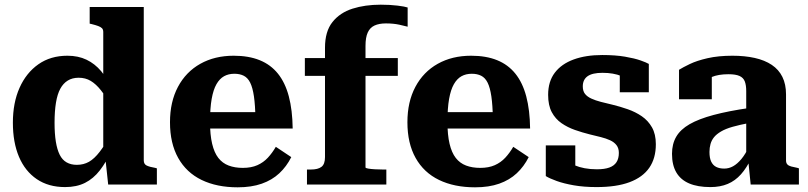

<svg xmlns="http://www.w3.org/2000/svg" viewBox="-20 -788 3452 820"><path d="M594 -103Q594 -87 606.5 -81Q619 -75 643 -71L650 -69V0H442L429 -121L421 -115V-651Q421 -662 415.5 -667.5Q410 -673 399 -677Q388 -681 372 -685L363 -687V-758H594ZM268 -550Q314 -550 349.5 -533Q385 -516 412 -484Q439 -452 458 -405L456 -335Q432 -376 411 -402.5Q390 -429 367.5 -442.5Q345 -456 316 -456Q289 -456 269.5 -444Q250 -432 237.5 -409Q225 -386 219 -349.5Q213 -313 213 -264Q213 -217 218.5 -183Q224 -149 235 -127Q246 -105 264.5 -94.5Q283 -84 308 -84Q337 -84 360 -97Q383 -110 406 -140Q429 -170 456 -218L457 -146Q434 -96 406.5 -60.5Q379 -25 343 -7Q307 11 258 11Q187 11 137 -23Q87 -57 61 -118.5Q35 -180 35 -264Q35 -349 63.5 -413Q92 -477 144 -513.5Q196 -550 268 -550Z M877 -267Q877 -212 886 -174Q895 -136 912.5 -113.5Q930 -91 956.5 -81Q983 -71 1017 -71Q1053 -71 1079 -82.5Q1105 -94 1124 -114.5Q1143 -135 1158 -161L1224 -117Q1204 -77 1173 -48Q1142 -19 1098 -3.5Q1054 12 995 12Q906 12 841 -19.5Q776 -51 741 -113.5Q706 -176 706 -266Q706 -353 740 -417Q774 -481 835.5 -515.5Q897 -550 978 -550Q1042 -550 1089 -531Q1136 -512 1167 -473.5Q1198 -435 1213.5 -376.5Q1229 -318 1230 -239H834V-309H1091L1071 -281Q1070 -339 1064.5 -376.5Q1059 -414 1048.5 -435Q1038 -456 1021 -464.5Q1004 -473 981 -473Q956 -473 937 -462.5Q918 -452 904.5 -428.5Q891 -405 884 -365.5Q877 -326 877 -267Z M1282 -540H1679V-464H1282ZM1721 -756V-674Q1711 -677 1685.5 -682.5Q1660 -688 1628 -688Q1599 -688 1579.5 -679Q1560 -670 1550.5 -649Q1541 -628 1541 -592V-73Q1541 -70 1552.5 -68Q1564 -66 1581.5 -65Q1599 -64 1615 -64H1630V0H1291V-64H1308Q1338 -64 1353 -75.5Q1368 -87 1368 -117V-584Q1368 -654 1400 -694Q1432 -734 1485.5 -751Q1539 -768 1606 -768Q1646 -768 1678 -764Q1710 -760 1721 -756Z M1891 -267Q1891 -212 1900 -174Q1909 -136 1926.5 -113.5Q1944 -91 1970.5 -81Q1997 -71 2031 -71Q2067 -71 2093 -82.5Q2119 -94 2138 -114.5Q2157 -135 2172 -161L2238 -117Q2218 -77 2187 -48Q2156 -19 2112 -3.5Q2068 12 2009 12Q1920 12 1855 -19.5Q1790 -51 1755 -113.5Q1720 -176 1720 -266Q1720 -353 1754 -417Q1788 -481 1849.5 -515.5Q1911 -550 1992 -550Q2056 -550 2103 -531Q2150 -512 2181 -473.5Q2212 -435 2227.5 -376.5Q2243 -318 2244 -239H1848V-309H2105L2085 -281Q2084 -339 2078.5 -376.5Q2073 -414 2062.5 -435Q2052 -456 2035 -464.5Q2018 -473 1995 -473Q1970 -473 1951 -462.5Q1932 -452 1918.5 -428.5Q1905 -405 1898 -365.5Q1891 -326 1891 -267Z M2623 -135Q2623 -155 2613 -168Q2603 -181 2585.5 -189Q2568 -197 2546 -202.5Q2524 -208 2499 -214Q2467 -222 2435.5 -233Q2404 -244 2378 -262Q2352 -280 2336.5 -309Q2321 -338 2321 -383Q2321 -440 2349.5 -477.5Q2378 -515 2430 -534Q2482 -553 2552 -553Q2608 -553 2649 -546Q2690 -539 2715.5 -530Q2741 -521 2751 -515V-394H2627V-490Q2642 -491 2650 -487.5Q2658 -484 2661 -477.5Q2664 -471 2663.5 -463Q2663 -455 2661 -447Q2649 -457 2633 -463.5Q2617 -470 2597 -473.5Q2577 -477 2553 -477Q2510 -477 2489.5 -462.5Q2469 -448 2469 -419Q2469 -399 2478.5 -387Q2488 -375 2505.5 -367Q2523 -359 2546 -353Q2569 -347 2595 -341Q2628 -333 2661 -321.5Q2694 -310 2721 -291.5Q2748 -273 2764.5 -244Q2781 -215 2781 -172Q2781 -112 2753 -71.5Q2725 -31 2669 -10Q2613 11 2528 11Q2474 11 2431 3.5Q2388 -4 2357.5 -15Q2327 -26 2311 -36V-167H2437V-40Q2419 -46 2408.5 -55.5Q2398 -65 2394.5 -75Q2391 -85 2393.5 -91.5Q2396 -98 2403 -99Q2416 -90 2434.5 -82Q2453 -74 2477 -69.5Q2501 -65 2529 -65Q2562 -65 2582.5 -72.5Q2603 -80 2613 -95.5Q2623 -111 2623 -135Z M3181 -327V-263Q3139 -255 3109 -246.5Q3079 -238 3059.5 -226.5Q3040 -215 3029.5 -202Q3019 -189 3014.5 -173Q3010 -157 3010 -139Q3010 -113 3017.5 -97.5Q3025 -82 3039 -75Q3053 -68 3073 -68Q3093 -68 3111 -78Q3129 -88 3146.5 -109Q3164 -130 3180 -164L3189 -113Q3169 -71 3144.5 -43.5Q3120 -16 3088 -2.5Q3056 11 3014 11Q2960 11 2923.5 -4.5Q2887 -20 2868.5 -51.5Q2850 -83 2850 -131Q2850 -173 2868 -204Q2886 -235 2925 -257.5Q2964 -280 3027.5 -297Q3091 -314 3181 -327ZM3186 0 3175 -109 3167 -110V-399Q3167 -424 3161 -440Q3155 -456 3138.5 -463.5Q3122 -471 3091 -471Q3048 -471 3019.5 -459Q2991 -447 2979 -431Q2972 -437 2971.5 -445Q2971 -453 2976.5 -461Q2982 -469 2992.5 -474.5Q3003 -480 3020 -480V-364H2880V-490Q2896 -500 2926 -514.5Q2956 -529 3002 -539.5Q3048 -550 3108 -550Q3161 -550 3203.5 -540.5Q3246 -531 3276 -511Q3306 -491 3321.5 -459.5Q3337 -428 3337 -385V-103Q3337 -92 3342.5 -86Q3348 -80 3359 -77Q3370 -74 3386 -71L3392 -69V0Z"/></svg>

Font: Roboto Serif SemiCondensed
Style: Bold
Weight: 700
Width: 4
Designer: Greg Gazdowicz
Foundry: Commercial Type
Version: Version 1.007